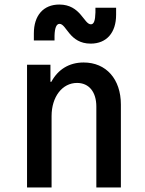

<svg xmlns="http://www.w3.org/2000/svg" viewBox="-20 -825 640 845"><path d="M99 0H207V-314C207 -399 254 -460 319 -460C372 -460 404 -420 404 -356V0H512V-365C512 -477 447 -550 348 -550C284 -550 235 -519 206 -465H202V-540H99ZM129 -647H220V-668C221 -704 229 -720 242 -720C273 -720 285 -633 379 -633C449 -633 491 -681 491 -760V-791H400V-770C399 -733 393 -718 380 -718C349 -718 335 -805 241 -805C171 -805 129 -757 129 -678Z"/></svg>

Font: CommitMono
Style: 600Regular
Weight: 600
Monospace: yes
Designer: Eigil Nikolajsen
Foundry: Eigil Nikolajsen
Version: Version 1.143